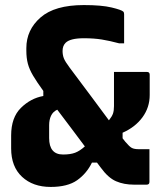

<svg xmlns="http://www.w3.org/2000/svg" viewBox="-20 -729 640 758"><path d="M180 9Q110 9 67 -31Q24 -71 24 -143V-194Q24 -265 62.5 -303Q101 -341 151 -350V-370Q125 -406 110.5 -430.5Q96 -455 90 -477.5Q84 -500 84 -529V-539Q84 -611 140 -660Q196 -709 311 -709Q381 -709 420.5 -699.5Q460 -690 467 -683Q470 -680 470 -673V-558H450Q413 -568 382 -573Q351 -578 311 -578Q257 -578 239 -560Q227 -548 227 -528Q227 -512 232 -499Q237 -486 255 -462Q304 -397 342.5 -345Q381 -293 410 -254Q422 -269 426 -280.5Q430 -292 430 -310V-445H560Q571 -445 571 -434V-354Q571 -305 542.5 -266Q514 -227 464 -205V-183Q470 -175 475 -169Q491 -150 500.5 -145Q510 -140 528 -140H570V-11Q570 0 559 0H509Q469 0 438 -13.5Q407 -27 378 -67Q372 -75 363 -87H343Q322 -44 284.5 -17.5Q247 9 180 9ZM174 -184Q174 -119 229 -119Q258 -119 276.5 -126Q295 -133 315 -151Q291 -183 263 -220.5Q235 -258 206 -296Q189 -288 181.5 -272Q174 -256 174 -235Z"/></svg>

Font: Recursive Sn Lnr St XBd
Style: Regular
Weight: 800
Version: Version 1.079;hotconv 1.0.112;makeotfexe 2.5.65598; ttfautoh